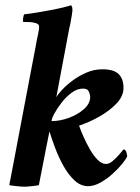

<svg xmlns="http://www.w3.org/2000/svg" viewBox="-20 -700 531 726"><path d="M367 -438Q410 -438 428.5 -420Q447 -402 447 -368Q447 -336 420 -308Q393 -280 354.5 -258.5Q316 -237 279 -225Q285 -207 296 -182.5Q307 -158 320.5 -134.5Q334 -111 349.5 -95.5Q365 -80 381 -80Q393 -80 406.5 -91.5Q420 -103 431.5 -116.5Q443 -130 447 -135Q455 -135 458 -124Q461 -113 461 -109Q457 -99 442 -80.5Q427 -62 405.5 -42.5Q384 -23 359.5 -9.5Q335 4 313 4Q285 4 261.5 -18Q238 -40 219.5 -73.5Q201 -107 188 -142Q175 -177 167 -203Q161 -176 154.5 -141Q148 -106 141.5 -74Q135 -42 131 -21Q127 0 127 0Q120 2 100 4Q80 6 72 6Q64 6 44 4Q24 2 15 0Q16 -6 22.5 -38.5Q29 -71 38 -120Q47 -169 58 -226Q69 -283 79.5 -339Q90 -395 99 -441.5Q108 -488 113.5 -517Q119 -546 119 -547Q122 -561 125 -576Q128 -591 128 -599Q128 -608 117 -612Q106 -616 92.5 -616.5Q79 -617 70 -617Q69 -617 68 -617Q66 -620 67.5 -631.5Q69 -643 72 -646Q92 -648 119 -652.5Q146 -657 172.5 -662Q199 -667 219.5 -672Q240 -677 248 -680Q252 -678 253 -672Q254 -666 254 -661Q254 -657 251.5 -642Q249 -627 246 -611Q243 -595 241 -588L193 -333Q198 -342 214 -359.5Q230 -377 254 -395Q278 -413 307 -425.5Q336 -438 367 -438ZM294 -365Q272 -365 251 -349.5Q230 -334 213 -312Q196 -290 185.5 -270.5Q175 -251 175 -242Q206 -242 239.5 -254Q273 -266 297 -287Q321 -308 321 -334Q321 -342 316 -353.5Q311 -365 294 -365Z"/></svg>

Font: Amiri
Style: Bold Italic
Weight: 700
Italic angle: 10°
Designer: Khaled Hosny
Version: Version 0.113